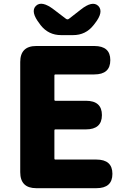

<svg xmlns="http://www.w3.org/2000/svg" viewBox="-20 -986 670 1006"><path d="M170 0Q86 0 86 -84V-661Q86 -745 170 -745H474Q558 -745 558 -671Q558 -596 474 -596H270Q265 -596 265 -591V-463Q265 -458 270 -458H430Q514 -458 514 -383Q514 -308 430 -308H270Q265 -308 265 -303V-155Q265 -150 270 -150H485Q569 -150 569 -75Q569 0 485 0ZM300 -802Q234 -802 193 -854L188 -861Q138 -925 168 -955Q198 -985 262 -936L325 -888Q334 -881 342 -888L401 -934Q464 -985 495 -955Q525 -924 477 -863L470 -854Q429 -802 363 -802Z"/></svg>

Font: Resource Han Rounded TW Heavy
Style: Regular
Weight: 900
Designer: Cyano Hao (round all glyphs); Ryoko NISHIZUKA 西塚涼子 (kana, bopomofo & ideographs); Paul D. Hunt (Latin, Greek & Cyrillic)
Foundry: Cyano Hao
Version: 0.990